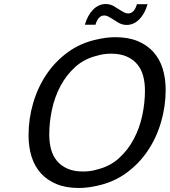

<svg xmlns="http://www.w3.org/2000/svg" viewBox="-20 -923 844 955"><path d="M372 12Q308 12 261 -7.5Q214 -27 183 -61.5Q152 -96 137 -144Q122 -192 122 -250Q122 -332 145 -410.5Q168 -489 211.5 -553.5Q255 -618 318.5 -664Q382 -710 463 -727Q485 -732 507.5 -735Q530 -738 554 -738Q618 -738 665 -718.5Q712 -699 743 -664.5Q774 -630 789 -582Q804 -534 804 -476Q804 -394 781 -315.5Q758 -237 714.5 -172.5Q671 -108 607.5 -62Q544 -16 463 1Q441 6 418.5 9Q396 12 372 12ZM463 -80Q526 -95 571 -135.5Q616 -176 645 -230.5Q674 -285 687.5 -348Q701 -411 701 -472Q701 -512 692 -545.5Q683 -579 662.5 -603.5Q642 -628 610 -642Q578 -656 533 -656Q494 -656 463 -646Q400 -631 355 -590.5Q310 -550 281 -495.5Q252 -441 238.5 -378Q225 -315 225 -254Q225 -214 234 -180.5Q243 -147 263.5 -122.5Q284 -98 316 -84Q348 -70 393 -70Q432 -70 463 -80ZM402 -800Q416 -848 443.5 -875.5Q471 -903 506 -903Q530 -903 550 -890L566 -880Q588 -866 598 -861Q608 -856 617 -856Q648 -856 661 -902H714Q700 -854 672.5 -826.5Q645 -799 610 -799Q586 -799 566 -812L550 -822Q528 -836 518 -841Q508 -846 499 -846Q468 -846 455 -800Z"/></svg>

Font: Perun
Style: Italic
Weight: 400
Italic angle: -12°
Foundry: Copyright (c) Stefan Peev, Context Ltd, 2016
Version: Version 1.027